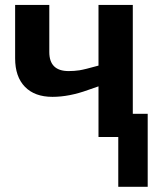

<svg xmlns="http://www.w3.org/2000/svg" viewBox="-20 -548 640 768"><path d="M177.2 -528.3V-339.8Q177.2 -263.7 254.4 -263.7Q276.9 -263.7 297.6 -266.8Q318.4 -270 374 -285.6V-528.3H511.2V-92.8H570.8V199.2H453.1V0H374V-202.6L332 -188Q256.8 -160.6 189.9 -160.6Q118.7 -160.6 79.6 -200.9Q40.5 -241.2 40.5 -314.5V-528.3Z"/></svg>

Font: Cousine
Style: Bold
Weight: 700
Monospace: yes
Designer: Steve Matteson
Foundry: Ascender Corporation
Version: Version 1.20